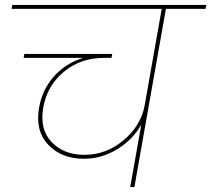

<svg xmlns="http://www.w3.org/2000/svg" viewBox="-20 -760 858 780"><path d="M27 -724 30 -740H818L815 -724H654L526 0H509L554 -254Q520 -193 456.5 -154Q393 -115 321 -115Q230 -115 176 -172Q122 -229 139 -324Q152 -397 199.5 -450Q247 -503 318 -525H76L79 -541H436L433 -525H404Q307 -525 239 -468Q171 -411 156 -324Q140 -235 189.5 -183Q239 -131 323 -131Q411 -131 481 -189.5Q551 -248 567 -328L637 -724Z"/></svg>

Font: Poppins Thin
Style: Italic
Weight: 250
Italic angle: -10°
Designer: Ninad Kale (Devanagari), Jonny Pinhorn (Latin)
Foundry: Indian Type Foundry
Version: Version 3.200;PS 1.000;hotconv 16.6.54;makeotf.lib2.5.65590